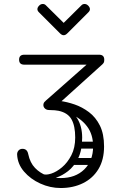

<svg xmlns="http://www.w3.org/2000/svg" viewBox="-20 -945 640 965"><path d="M285 0Q232 0 182.5 -22.5Q133 -45 100.5 -83Q68 -121 66 -169Q66 -181 73.5 -189Q81 -197 93 -197Q117 -197 122 -170Q131 -127 156 -101Q181 -75 215 -62.5Q249 -50 285 -50Q359 -50 403.5 -93.5Q448 -137 448 -209Q448 -270 417 -310.5Q386 -351 335.5 -371.5Q285 -392 227 -392Q214 -392 206 -399.5Q198 -407 198 -417Q198 -428 206 -435Q214 -442 226 -442Q248 -442 282.5 -437.5Q317 -433 355 -420Q393 -407 427 -381.5Q461 -356 482 -314Q503 -272 503 -209Q503 -142 475 -95.5Q447 -49 397.5 -24.5Q348 0 285 0ZM231 -392Q220 -392 211 -401Q202 -412 202 -421Q202 -431 210 -439L415 -620H102Q76 -620 76 -645Q76 -670 102 -670H478Q504 -670 504 -645Q504 -637 502.5 -632.5Q501 -628 495 -622L249 -400Q241 -392 231 -392ZM197 -70Q211 -64 237.5 -72.5Q264 -81 291.5 -104Q319 -127 338.5 -164.5Q358 -202 358 -254Q358 -312 339.5 -345Q321 -378 275 -388L299 -416Q340 -393 366.5 -352.5Q393 -312 393 -253Q393 -189 372 -148Q351 -107 321.5 -84.5Q292 -62 264.5 -53Q237 -44 223 -44ZM381 -198Q363 -198 363 -215Q363 -221 366.5 -227Q370 -233 380 -233H474Q492 -233 492 -216Q492 -209 488 -203.5Q484 -198 475 -198ZM350 -116Q332 -116 332 -133Q332 -139 335.5 -145Q339 -151 349 -151H443Q461 -151 461 -134Q461 -127 457 -121.5Q453 -116 444 -116ZM210 -919 300 -830 390 -919Q396 -925 405 -925Q415 -925 423 -917Q432 -908 432 -899Q432 -891 425 -884L318 -777Q309 -768 300 -768Q291 -768 282 -777L175 -884Q168 -891 168 -899Q168 -908 177 -917Q185 -925 195 -925Q204 -925 210 -919Z"/></svg>

Font: Agu Display Uzo
Style: Regular
Weight: 400
Designer: Oluwaseun Badejo
Version: Version 1.103